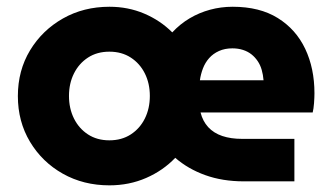

<svg xmlns="http://www.w3.org/2000/svg" viewBox="-20 -545 997 577"><path d="M308.7 12Q231 12 168.8 -23Q106.7 -58 70.2 -118.8Q33.7 -179.7 33.7 -256.3Q33.7 -333 70.3 -393.7Q107 -454.3 169.2 -489.5Q231.3 -524.7 309 -524.7Q365 -524.7 413.3 -504.2Q461.7 -483.7 497.7 -447.7Q521.3 -473 550 -490Q578.7 -507 611.3 -515.8Q644 -524.7 679.3 -524.7Q760.3 -524.7 814.8 -490.8Q869.3 -457 897.2 -398.3Q925 -339.7 925 -264.7Q925 -251.7 923.7 -234.5Q922.3 -217.3 919.7 -207H582.7Q589.3 -180.7 605.8 -162.8Q622.3 -145 648 -136.3Q673.7 -127.7 706.7 -127.7H864.7V0H712.7Q648.7 0 596.8 -18.7Q545 -37.3 506.7 -70.7Q470 -32.3 419.2 -10.2Q368.3 12 308.7 12ZM308.7 -123.3Q345.7 -123.3 373 -141Q400.3 -158.7 415.3 -188.8Q430.3 -219 430.3 -256.7Q430.3 -294.3 415.3 -324.3Q400.3 -354.3 373 -372Q345.7 -389.7 308.7 -389.7Q271.7 -389.7 244.5 -372Q217.3 -354.3 202.3 -324.3Q187.3 -294.3 187.3 -256.7Q187.3 -219 202.3 -188.8Q217.3 -158.7 244.5 -141Q271.7 -123.3 308.7 -123.3ZM580.7 -303.7H772Q770.7 -320.3 766.5 -335Q762.3 -349.7 754.3 -361.5Q746.3 -373.3 735.5 -381.8Q724.7 -390.3 710.2 -395Q695.7 -399.7 678.3 -399.7Q655.7 -399.7 638 -391.7Q620.3 -383.7 608.5 -370.3Q596.7 -357 590 -339.7Q583.3 -322.3 580.7 -303.7Z"/></svg>

Font: MuseoModerno Thin
Style: Regular
Weight: 100
Designer: Pablo Cosgaya, Héctor Gatti, Marcela Romero, and the Authors of The MuseoModerno Project.
Foundry: Omnibus-Type Team
Version: Version 1.003